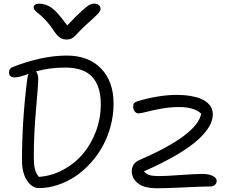

<svg xmlns="http://www.w3.org/2000/svg" viewBox="-20 -1010 1263 1040"><path d="M490.2 -990.2Q506.3 -990.2 515.6 -981.9Q524.9 -973.6 524.9 -961.9Q524.9 -951.7 511.5 -936.5Q498 -921.4 445.8 -875Q427.7 -858.4 409.7 -839.6Q391.6 -820.8 384.5 -813.5Q377.4 -806.2 366.7 -801Q356 -795.9 341.8 -795.9Q319.8 -795.9 304.2 -806.4Q288.6 -816.9 269 -847.2Q248.5 -877.9 226.6 -901.1Q204.6 -924.3 191.9 -933.8Q179.2 -943.4 170.7 -952.6Q162.1 -961.9 162.1 -971.2Q162.1 -979.5 170.2 -984.9Q178.2 -990.2 190.9 -990.2Q229 -990.2 260.5 -967.3Q292 -944.3 344.2 -872.1Q394 -925.3 424.3 -952.1Q454.6 -979 466.1 -984.6Q477.5 -990.2 490.2 -990.2ZM190.9 8.8Q152.8 8.8 126 -32.7Q99.1 -74.2 99.1 -141.1Q99.1 -354.5 127 -578.1Q130.4 -600.6 133.8 -609.9Q86.4 -590.8 59.1 -590.8Q28.8 -590.8 28.8 -618.2Q28.8 -639.2 48.8 -647Q207.5 -709 341.8 -709Q459 -709 527.1 -639.2Q595.2 -569.3 595.2 -448.2Q595.2 -387.7 579.6 -328.4Q564 -269 536.6 -219.2Q509.3 -169.4 470.7 -126.7Q432.1 -84 387.7 -54.4Q343.3 -24.9 292.5 -8.1Q241.7 8.8 190.9 8.8ZM163.1 -160.2Q163.1 -119.6 168.9 -94.7Q174.8 -69.8 190.9 -51.8Q260.7 -57.1 323 -90.8Q385.3 -124.5 429.7 -177Q474.1 -229.5 500 -299.6Q525.9 -369.6 525.9 -445.8Q525.9 -542.5 479.7 -593.3Q433.6 -644 332 -644Q246.1 -644 174.8 -623Q187 -608.9 187 -583Q187 -549.3 175 -415.8Q163.1 -282.2 163.1 -160.2ZM833 9.8Q759.8 9.8 726.8 -17.3Q693.8 -44.4 693.8 -82Q693.8 -125.5 736.8 -144Q1047.9 -278.8 1069.8 -394Q1032.2 -430.2 951.2 -430.2Q901.9 -430.2 854.7 -421.6Q807.6 -413.1 775.1 -404.5Q742.7 -396 728 -396Q717.8 -396 709.5 -407Q701.2 -418 701.2 -432.1Q701.2 -444.8 706.5 -451.2Q711.9 -457.5 726.1 -461.9Q772.9 -476.6 830.1 -486.3Q887.2 -496.1 935.1 -496.1Q979 -496.1 1013.7 -490Q1048.3 -483.9 1070.3 -474.1Q1092.3 -464.4 1106.7 -450.4Q1121.1 -436.5 1127 -421.6Q1132.8 -406.7 1132.8 -390.1Q1132.8 -358.9 1113.5 -325.2Q1094.2 -291.5 1052.2 -252.9Q1010.3 -214.4 936 -170.7Q861.8 -127 759.8 -82Q772 -66.4 790.5 -61.3Q809.1 -56.2 842.8 -56.2Q877 -56.2 957.5 -62Q1038.1 -67.9 1076.2 -67.9Q1110.8 -67.9 1132.3 -57.1Q1153.8 -46.4 1153.8 -29.8Q1153.8 -17.1 1144 -8.5Q1134.3 0 1118.2 0Q1081.1 0 980.5 4.9Q879.9 9.8 833 9.8Z"/></svg>

Font: Shantell Sans Normal
Style: Regular
Weight: 300
Designer: Stephen Nixon, Anya Danilova, Shantell Martin
Foundry: Arrow Type
Version: Version 1.006;[559af2be0]